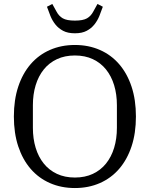

<svg xmlns="http://www.w3.org/2000/svg" viewBox="-20 -937 756 969"><path d="M358 -41Q409 -41 448.5 -59.5Q488 -78 515 -111.5Q542 -145 556 -191Q570 -237 570 -292V-406Q570 -461 556 -507Q542 -553 515 -586.5Q488 -620 448.5 -638.5Q409 -657 358 -657Q307 -657 267.5 -638.5Q228 -620 201 -586.5Q174 -553 160 -507Q146 -461 146 -406V-292Q146 -237 160 -191Q174 -145 201 -111.5Q228 -78 267.5 -59.5Q307 -41 358 -41ZM358 12Q289 12 232 -13Q175 -38 134.5 -85Q94 -132 72 -198.5Q50 -265 50 -349Q50 -433 72 -499.5Q94 -566 134.5 -613Q175 -660 232 -685Q289 -710 358 -710Q427 -710 484 -685Q541 -660 581.5 -613Q622 -566 644 -499.5Q666 -433 666 -349Q666 -265 644 -198.5Q622 -132 581.5 -85Q541 -38 484 -13Q427 12 358 12ZM358 -769Q322 -769 298.5 -781.5Q275 -794 259.5 -813.5Q244 -833 234.5 -856.5Q225 -880 217 -903L244 -917L265 -879Q277 -856 297 -844.5Q317 -833 358 -833Q399 -833 419 -844.5Q439 -856 451 -879L472 -917L499 -903Q491 -880 481.5 -856.5Q472 -833 456.5 -813.5Q441 -794 417.5 -781.5Q394 -769 358 -769Z"/></svg>

Font: IBM Plex Serif
Style: Regular
Weight: 400
Designer: Mike Abbink, Paul van der Laan, Pieter van Rosmalen
Foundry: Bold Monday
Version: Version 2.6